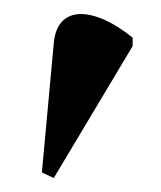

<svg xmlns="http://www.w3.org/2000/svg" viewBox="-20 -748 230 275"><path d="M57 -493 170 -682V-694C116 -738 62 -743 57 -686L40 -501Z"/></svg>

Font: Noto Serif Display
Style: Bold
Weight: 700
Designer: Monotype Design Team
Foundry: Monotype Imaging Inc.
Version: Version 2.009